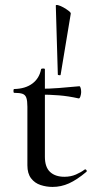

<svg xmlns="http://www.w3.org/2000/svg" viewBox="-20 -725 378 757"><path d="M187 12Q163 12 140 4.5Q117 -3 102.5 -22Q88 -41 88 -73V-304Q88 -327 84 -339Q80 -351 69 -355Q58 -359 36 -359Q33 -359 33 -366.5Q33 -374 36 -374Q80 -375 107.5 -395.5Q135 -416 142 -452Q143 -455 150 -455Q157 -455 157 -452V-107Q157 -66 177.5 -47Q198 -28 234 -28Q259 -28 279.5 -37Q300 -46 313 -56Q317 -59 320.5 -54.5Q324 -50 320 -47Q283 -16 252 -2Q221 12 187 12ZM290 -337Q250 -346 213 -349Q176 -352 135 -352V-375Q175 -375 212.5 -378Q250 -381 293 -385Q296 -385 298 -378Q300 -371 300 -362Q300 -354 297 -345Q294 -336 290 -337ZM200 -703Q200 -707 209.5 -704.5Q219 -702 230.5 -695.5Q242 -689 251 -682Q260 -675 259 -671L219 -430Q219 -428 213.5 -428.5Q208 -429 208 -431Z"/></svg>

Font: Cormorant Medium
Style: Regular
Weight: 500
Designer: Christian Thalmann (Catharsis Fonts)
Foundry: Catharsis Fonts
Version: Version 4.000